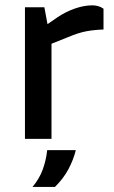

<svg xmlns="http://www.w3.org/2000/svg" viewBox="-20 -531 436 734"><path d="M75.4 0V-503.2H149.6L161.6 -438.7L200.9 -465.7Q231 -486 266.1 -498.3Q301.3 -510.6 333.2 -510.6Q343.9 -510.6 354.7 -507.7Q365.5 -504.7 375.7 -497.8V-418.2Q342.6 -417.2 311.4 -411.7Q280.2 -406.1 238.6 -388.4L176.9 -363.8V0ZM104.2 183.7Q130.5 152.5 143.4 117Q156.3 81.5 160.4 43H269.8Q260.5 80.7 241.2 116.6Q221.8 152.5 190 183.7Z"/></svg>

Font: REM Medium
Style: Regular
Weight: 500
Designer: Octavio Pardo
Foundry: Ashler Design
Version: Version 1.005;gftools[0.9.28]